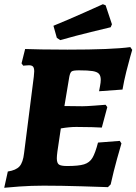

<svg xmlns="http://www.w3.org/2000/svg" viewBox="-25 -879 646 909"><path d="M293 -93Q347 -93 373 -101Q399 -109 412.5 -131.5Q426 -154 439 -204L542 -212L550 -200Q545 -184 529 -126.5Q513 -69 499 -6L486 7Q457 6 361 3Q265 0 181 0Q123 0 67 4Q11 8 -5 10L12 -67Q51 -73 67.5 -91.5Q84 -110 89 -154L135 -516Q137 -536 137 -541Q137 -557 131.5 -563.5Q126 -570 112 -570Q104 -570 96 -569Q88 -568 85 -568L77 -579L94 -647Q114 -646 171.5 -645Q229 -644 294 -644Q506 -644 592 -656L601 -643Q599 -636 591.5 -610Q584 -584 573 -540Q562 -496 555 -455L444 -447Q445 -453 448.5 -471Q452 -489 452 -501Q452 -520 443.5 -529.5Q435 -539 413.5 -542.5Q392 -546 349 -546Q322 -546 314.5 -541Q307 -536 303 -515L280 -377L365 -376Q384 -376 423 -379Q462 -382 475 -383L483 -372L457 -275Q445 -276 410 -277Q375 -278 336 -278Q303 -278 263 -271L255 -217Q244 -149 244 -130Q244 -107 254 -100Q264 -93 293 -93ZM260 -689 244 -700 228 -757Q299 -786 370.5 -818Q442 -850 462 -859L475 -854L505 -764L499 -750Q478 -745 406 -727.5Q334 -710 260 -689Z"/></svg>

Font: Alegreya ExtraBold
Style: Italic
Weight: 800
Italic angle: -7°
Designer: Juan Pablo del Peral
Foundry: Huerta Tipografica
Version: Version 2.007; ttfautohint (v1.6)